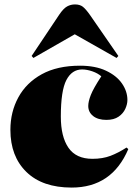

<svg xmlns="http://www.w3.org/2000/svg" viewBox="-20 -834 615 868"><path d="M304 14Q172 14 99.5 -56.5Q27 -127 27 -247Q27 -328 63 -394Q99 -460 169 -498.5Q239 -537 342 -537Q411 -537 459 -514.5Q507 -492 531.5 -456.5Q556 -421 556 -382Q556 -363 546.5 -342Q537 -321 516 -306.5Q495 -292 461 -292Q423 -292 401 -309.5Q379 -327 379 -355Q379 -375 390.5 -404.5Q402 -434 438 -489Q422 -503 397.5 -511.5Q373 -520 351 -520Q305 -520 280 -472Q255 -424 255 -307Q255 -216 289.5 -166Q324 -116 398 -116Q444 -116 479.5 -129.5Q515 -143 552 -167L560 -160Q486 14 304 14ZM131 -572 123 -581 248 -768Q267 -796 283.5 -805Q300 -814 319 -814Q341 -814 354.5 -803.5Q368 -793 387 -766L515 -581L507 -572L318 -679Z"/></svg>

Font: Display Black
Style: Regular
Weight: 900
Designer: Latin by Veronika Burian and Jose Scaglione. Greek by Irene Vlachou. Cyrillic by Vera Evstafieva.
Foundry: TypeTogether
Version: Version 3.002